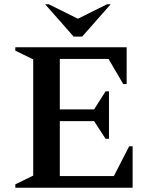

<svg xmlns="http://www.w3.org/2000/svg" viewBox="-20 -882 709 902"><path d="M52 0V-16L136 -57V-603L52 -644V-660H575V-487H559L490 -605H261V-368H422L476 -453H492V-230H476L422 -313H261V-55H515L587 -195H603V0ZM326 -710 192 -862H209L346 -794L483 -862H500L366 -710Z"/></svg>

Font: Spectral SemiBold
Style: Regular
Weight: 600
Designer: Jean-Baptiste Levee
Foundry: Production Type
Version: Version 2.001